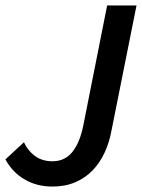

<svg xmlns="http://www.w3.org/2000/svg" viewBox="-25 -674 522 706"><path d="M168 12Q110 12 65 -14.5Q20 -41 -5 -88L63 -151Q77 -120 103.5 -100.5Q130 -81 168 -81Q213 -81 240.5 -114.5Q268 -148 281 -211L369 -654H477L385 -194Q377 -150 359.5 -112.5Q342 -75 315.5 -47.5Q289 -20 252 -4Q215 12 168 12Z"/></svg>

Font: TypoPRO Source Sans Pro
Style: Italic
Weight: 600
Italic angle: -11°
Designer: Paul D. Hunt
Foundry: Adobe Systems Incorporated
Version: Version 1.075;PS 2.000;hotconv 1.0.86;makeotf.lib2.5.63406